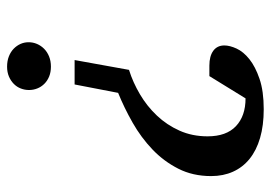

<svg xmlns="http://www.w3.org/2000/svg" viewBox="-128 -598 743 526"><g transform="rotate(90 243.0 -335.5)"><path d="M227.1 -43.9Q227.1 -32.2 222.9 -21.5Q218.8 -10.7 210.4 -2.4Q202.1 5.9 190.2 11Q178.2 16.1 163.1 16.1Q147.5 16.1 135 11.2Q122.6 6.3 114 -2Q105.5 -10.3 100.8 -20.8Q96.2 -31.2 96.2 -43Q96.2 -54.7 100.8 -65.7Q105.5 -76.7 114 -85.2Q122.6 -93.8 135 -98.9Q147.5 -104 163.1 -104Q178.2 -104 190.2 -99.1Q202.1 -94.2 210.4 -85.7Q218.8 -77.1 222.9 -66.4Q227.1 -55.7 227.1 -43.9ZM462.9 -543Q462.9 -492.7 442.6 -452.9Q422.4 -413.1 389.9 -382.1Q357.4 -351.1 316.7 -327.9Q275.9 -304.7 234.9 -288.1L211.9 -168.9H145L171.9 -317.9Q206.1 -328.6 238.8 -347.9Q271.5 -367.2 297.1 -394.3Q322.8 -421.4 338.4 -456.3Q354 -491.2 354 -533.2Q354 -584.5 326.2 -610.8Q298.3 -637.2 250 -637.2L189 -538.1H160.2Q134.3 -538.1 119.6 -548.8Q105 -559.6 105 -579.1Q105 -593.8 113.5 -612.5Q122.1 -631.3 142.6 -647.7Q163.1 -664.1 196.5 -675.5Q230 -687 279.8 -687Q324.2 -687 358.4 -677Q392.6 -667 415.8 -648.2Q439 -629.4 450.9 -602.8Q462.9 -576.2 462.9 -543Z"/></g></svg>

Font: Charis SIL Am
Style: Italic
Weight: 400
Italic angle: -11°
Foundry: SIL International
Version: Version 5.000